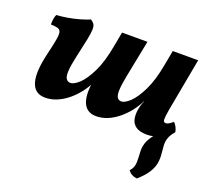

<svg xmlns="http://www.w3.org/2000/svg" viewBox="-121 -622 1126 1025"><g transform="rotate(20 442.0 -110.0)"><path d="M141.6 9Q110.7 9 91.3 -5.7Q72 -20.5 63.8 -49Q55.6 -77.5 58.2 -118.7Q60.8 -159.9 73.4 -212.5Q86.8 -268.8 92.5 -300.5Q98.3 -332.2 94.7 -346.1Q91.2 -360.1 77.4 -364.1Q63.6 -368.2 38.1 -368.7Q37.6 -382.4 39.7 -398.1Q41.7 -413.8 47.3 -426Q75.9 -427.5 109.4 -433.2Q143 -438.9 174.7 -447.9Q206.5 -456.9 229.9 -467Q243 -459 249.5 -449.4Q256.1 -439.9 255.9 -419.7Q255.7 -399.6 247.8 -360.7Q239.9 -321.8 224.6 -254.6Q212.6 -200.9 210.6 -169.3Q208.7 -137.6 217.2 -124.3Q225.7 -111 241.6 -111Q261.7 -111 290.8 -137.8Q319.8 -164.7 348.4 -222.9Q377 -281 394 -374.1L409.6 -458H553.9L512.8 -250.7Q502.3 -198 500.8 -167.4Q499.4 -136.7 507.4 -123.8Q515.4 -111 531.4 -111Q550.4 -111 579.2 -137.8Q608 -164.7 636.6 -222.9Q665.1 -281 682.1 -374.1L697.8 -458H842.1L795.7 -207.4Q784.8 -151 781.4 -124.2Q778 -97.4 781.5 -90.2Q785 -83 794.4 -83Q808.2 -83 832.9 -105.1Q842 -97.5 849.4 -83.3Q856.8 -69 858.7 -55.3Q830 -25.3 793 -8.1Q756 9 720.1 9Q678.1 9 656.6 -6.8Q635.1 -22.6 630.1 -48.4Q625 -74.2 631 -105.6Q633 -117.1 636.7 -129.1Q640.5 -141.1 646.5 -153.6H645Q629.3 -121.3 606.4 -92.2Q583.5 -63.2 555.4 -40.2Q527.3 -17.3 495.9 -4.1Q464.5 9 431.3 9Q400.4 9 381.1 -6Q361.7 -20.9 353.5 -49.4Q345.3 -77.9 347.9 -119.2Q350.5 -160.4 363.1 -212.9L356.8 -153.6Q341.2 -121.3 318.3 -92.2Q295.4 -63.2 267 -40.2Q238.6 -17.3 206.9 -4.1Q175.3 9 141.6 9ZM750 247Q717 243.7 699.1 219Q720.4 196 720.7 164.8Q720.9 133.6 718.9 110.2Q717 81.3 725.4 56.1Q733.9 30.9 755.7 3.9Q777.5 -23.2 816.8 -55.3H858.7Q837.6 -31.3 830.6 -9.8Q823.6 11.7 825.1 32.2Q826.6 52.6 828.6 74Q832.1 102.7 827.5 130.3Q822.9 157.9 804.8 186.3Q786.8 214.7 750 247Z"/></g></svg>

Font: Vollkorn
Style: Italic
Weight: 400
Italic angle: -11°
Designer: Friedrich Althausen
Foundry: Friedrich Althausen
Version: Version 5.001